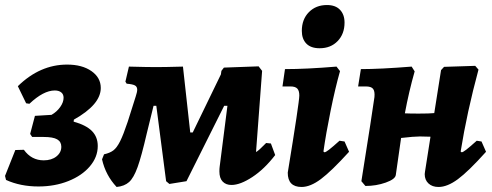

<svg xmlns="http://www.w3.org/2000/svg" viewBox="-28 -732 1959 764"><path d="M-4 -16 -8 -32 33 -135 67 -136Q97 -94 146 -94Q177 -94 196.5 -109.5Q216 -125 216 -148Q216 -168 199.5 -177.5Q183 -187 146 -187H100L92 -199L111 -271L177 -275Q198 -287 211.5 -306Q225 -325 225 -343Q225 -357 215.5 -364.5Q206 -372 190 -372Q145 -372 89 -319L76 -321L43 -389Q131 -475 239 -475Q299 -475 336 -449Q373 -423 373 -382Q373 -316 266 -256L265 -248Q315 -234 338 -210.5Q361 -187 361 -151Q361 -107 329.5 -70Q298 -33 244 -11.5Q190 10 125 10Q53 10 -4 -16Z M1067 -115Q1024 -59 976 -27.5Q928 4 893 4Q871 4 858 -9.5Q845 -23 845 -50Q845 -61 846 -68L877 -311H864L714 -11L646 0L633 -11L594 -311H583L556 -201Q535 -110 519.5 -67Q504 -24 485.5 -7.5Q467 9 436 12Q392 -35 378 -98L386 -118Q409 -123 423 -133.5Q437 -144 450 -170Q463 -196 480 -247L512 -348Q518 -366 518 -375Q518 -387 509 -392Q500 -397 476 -399L471 -407L485 -467Q559 -465 593 -465Q628 -465 700 -467L729 -205H739L851 -436L853 -450L863 -463L1001 -468L1015 -450L991 -130V-127Q1002 -133 1031 -163L1050 -161Z M1323 -172 1343 -169 1361 -128Q1291 -51 1249 -19.5Q1207 12 1172 12Q1117 12 1117 -45Q1163 -326 1163 -352Q1163 -371 1155 -379.5Q1147 -388 1128 -388H1096L1106 -457Q1191 -457 1311 -467L1325 -449Q1306 -382 1287.5 -291Q1269 -200 1259 -129L1263 -126Q1268 -126 1281.5 -136.5Q1295 -147 1323 -172ZM1173 -609Q1173 -655 1201 -683.5Q1229 -712 1273 -712Q1307 -712 1325 -693Q1343 -674 1343 -642Q1343 -597 1315.5 -568.5Q1288 -540 1244 -540Q1209 -540 1191 -558.5Q1173 -577 1173 -609Z M1906 -128Q1836 -50 1794 -19Q1752 12 1717 12Q1692 12 1677 -2Q1662 -16 1662 -39L1663 -48L1685 -188L1643 -189Q1619 -189 1568 -183L1547 -36Q1545 -19 1507 -5.5Q1469 8 1426 8L1410 -11Q1454 -287 1462 -346Q1464 -369 1456.5 -378.5Q1449 -388 1428 -388H1397L1408 -457Q1485 -457 1610 -467L1622 -448Q1599 -367 1583 -281Q1602 -280 1638 -280Q1681 -280 1700 -282L1727 -453L1739 -466L1863 -470L1876 -455Q1830 -285 1805 -129L1809 -126Q1814 -126 1827.5 -136.5Q1841 -147 1869 -172L1888 -169Z"/></svg>

Font: Alegreya ExtraBold
Style: Italic
Weight: 800
Italic angle: -7°
Designer: Juan Pablo del Peral
Foundry: Huerta Tipografica
Version: Version 2.007; ttfautohint (v1.6)